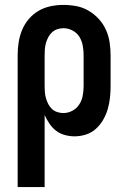

<svg xmlns="http://www.w3.org/2000/svg" viewBox="-20 -548 515 783"><path d="M52 215V-323Q52 -349 56 -375Q60 -401 70 -425.5Q80 -450 97.5 -470.5Q115 -491 137.5 -504Q160 -517 186 -522.5Q212 -528 238 -528Q265 -528 291.5 -523Q318 -518 341 -504.5Q364 -491 382.5 -471Q401 -451 412 -426.5Q423 -402 427 -375.5Q431 -349 431 -323V-197Q431 -173 428.5 -149.5Q426 -126 419.5 -103.5Q413 -81 401 -60Q389 -39 371.5 -23Q354 -7 331 0.5Q308 8 284 8Q264 8 244 2.5Q224 -3 208.5 -15Q193 -27 181.5 -44Q170 -61 162 -79V215ZM238 -87Q258 -87 275.5 -96.5Q293 -106 303.5 -122.5Q314 -139 317.5 -158.5Q321 -178 321 -197V-323Q321 -342 317.5 -361.5Q314 -381 304 -397.5Q294 -414 276 -423.5Q258 -433 239 -433Q226 -433 214 -429Q202 -425 192.5 -416.5Q183 -408 177 -396.5Q171 -385 167.5 -373Q164 -361 163 -348Q162 -335 162 -323V-197Q162 -185 163 -172Q164 -159 167.5 -147Q171 -135 177 -123.5Q183 -112 192 -103.5Q201 -95 213.5 -91Q226 -87 238 -87Z"/></svg>

Font: Iosevka QP
Style: Bold
Weight: 700
Designer: Belleve Invis
Foundry: Belleve Invis
Version: Version 20.0.0; ttfautohint (v1.8.4)